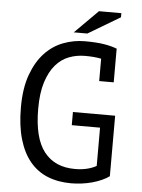

<svg xmlns="http://www.w3.org/2000/svg" viewBox="-59 -916 718 974"><g transform="rotate(5 300.0 -429.0)"><path d="M437 -631Q403 -638 354 -638Q312 -638 273.5 -623.5Q235 -609 205.5 -575Q176 -541 158.5 -486Q141 -431 141 -350Q141 -202 195.5 -132Q250 -62 353 -62Q417 -62 462 -87V-282H318V-349H533V-41Q517 -29 494.5 -19Q472 -9 446.5 -2Q421 5 393.5 8.5Q366 12 340 12Q273 12 220 -9.5Q167 -31 130 -75.5Q93 -120 73 -188.5Q53 -257 53 -350Q53 -447 78 -516Q103 -585 144 -628.5Q185 -672 238 -692Q291 -712 347 -712Q407 -712 446 -705.5Q485 -699 512 -688L511 -684V-517H437ZM405 -870H519V-849L356 -752H287Z"/></g></svg>

Font: PT Mono
Style: Regular
Weight: 400
Monospace: yes
Designer: A.Korolkova, I.Chaeva
Foundry: ParaType Ltd
Version: Version 1.001W OFL